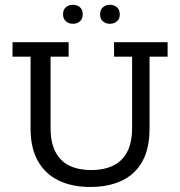

<svg xmlns="http://www.w3.org/2000/svg" viewBox="-20 -756 738 787"><path d="M349.4 10.4Q274.7 10.4 219.5 -16.6Q164.4 -43.6 134.8 -96.8Q105.3 -150.1 105.3 -229V-523.7H31.3V-583H261.3V-523.7H187.3V-232.1Q187.3 -170.9 207.8 -132.5Q228.4 -94 265.8 -76.4Q303.3 -58.9 353.7 -58.9Q404.8 -58.9 442.4 -76.4Q480.1 -94 500.8 -132.5Q521.5 -170.9 521.5 -232.1V-523.7H447.5V-583H667V-523.7H593V-229Q593 -147 563.4 -94.1Q533.9 -41.1 479.2 -15.4Q424.6 10.4 349.4 10.4ZM278.9 -658.5Q262 -658.5 250.2 -668.8Q238.4 -679 238.4 -697.6Q238.4 -716.2 250.2 -726.3Q262 -736.4 278.9 -736.4Q296.5 -736.4 307.8 -726.3Q319.1 -716.2 319.1 -697.6Q319.1 -679 307.8 -668.8Q296.5 -658.5 278.9 -658.5ZM430.7 -658.5Q414 -658.5 402.1 -668.2Q390.3 -678 390.3 -696.7Q390.3 -716.2 402.1 -726.3Q414 -736.4 430.7 -736.4Q447.4 -736.4 459.2 -726.2Q471 -716.1 471 -696.7Q471 -678 459.2 -668.3Q447.4 -658.5 430.7 -658.5Z"/></svg>

Font: Rokkitt SemiBold
Style: Regular
Weight: 600
Designer: Vernon Adams
Foundry: Vernon Adams
Version: Version 3.103